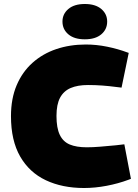

<svg xmlns="http://www.w3.org/2000/svg" viewBox="-20 -933 692 962"><path d="M401 9Q292 9 209.5 -30Q127 -69 81 -149Q35 -229 35 -351Q35 -439 63.5 -506Q92 -573 143 -618.5Q194 -664 262 -687Q330 -710 410 -710Q463 -710 517 -699Q571 -688 619 -670L625 -668L589 -494L564 -497Q526 -502 491.5 -504.5Q457 -507 421 -507Q369 -507 334 -492Q299 -477 281 -443.5Q263 -410 263 -352Q263 -292 279.5 -257.5Q296 -223 329.5 -209Q363 -195 415 -195Q445 -195 481 -198Q517 -201 560 -205L603 -210L636 -37L623 -32Q572 -13 514 -2Q456 9 401 9ZM405 -736Q352 -736 322.5 -761Q293 -786 293 -825Q293 -863 322.5 -888Q352 -913 405 -913Q458 -913 487.5 -888Q517 -863 517 -825Q517 -786 487.5 -761Q458 -736 405 -736Z"/></svg>

Font: REM Black
Style: Regular
Weight: 900
Designer: Octavio Pardo
Foundry: Ashler Design
Version: Version 1.005;gftools[0.9.28]